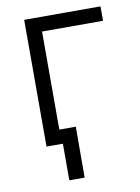

<svg xmlns="http://www.w3.org/2000/svg" viewBox="-80 -596 587 807"><g transform="rotate(-10 213.0 -192.5)"><path d="M405.8 -541V-479.5H145.5V0H80.1V-541ZM149.9 156.2V0H107.9V-61H215.8L215.3 156.2Z"/></g></svg>

Font: Inter 17pt Light
Style: Regular
Weight: 300
Version: Version 4.001;git-66647c0bb